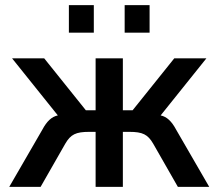

<svg xmlns="http://www.w3.org/2000/svg" viewBox="-20 -727 851 747"><path d="M483 -214C535 -214 555 -204 576 -168L672 0H794L665 -223C648 -255 629 -273 605 -278L783 -500H658L496 -298H458V-500H352V-298H314L152 -500H27L205 -278C181 -273 162 -255 145 -223L16 0H138L234 -168C255 -204 275 -214 327 -214H352V0H458V-214ZM345 -600V-707H248V-600ZM562 -600V-707H465V-600Z"/></svg>

Font: Perun Medium
Style: Regular
Weight: 500
Foundry: Copyright (c) Stefan Peev, Context Ltd, 2016
Version: Version 1.089